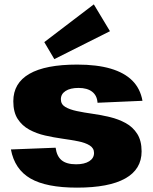

<svg xmlns="http://www.w3.org/2000/svg" viewBox="-20 -848 703 880"><path d="M333 12Q192 12 119.5 -30Q47 -72 30 -163L235 -171Q240 -132 262.5 -113.5Q285 -95 329 -95Q367 -95 389 -109Q411 -123 411 -147Q411 -169 391 -181.5Q371 -194 338 -200.5Q305 -207 265.5 -212.5Q226 -218 186.5 -227Q147 -236 114 -254Q81 -272 61 -303Q41 -334 41 -384Q41 -467 114.5 -509.5Q188 -552 334 -552Q424 -552 487 -533.5Q550 -515 586.5 -478.5Q623 -442 633 -386L427 -377Q425 -410 402.5 -427.5Q380 -445 340 -445Q302 -445 280.5 -431Q259 -417 259 -393Q259 -370 279 -358Q299 -346 332 -339Q365 -332 404.5 -326.5Q444 -321 483.5 -311.5Q523 -302 556 -284Q589 -266 609 -234.5Q629 -203 629 -154Q629 -72 554 -30Q479 12 333 12ZM484 -705 229 -577 183 -655 410 -828Z"/></svg>

Font: Pathway Extreme ExtraBold
Style: Regular
Weight: 800
Designer: Eduardo Rodriguez Tunni
Foundry: Eduardo Rodriguez Tunni
Version: Version 1.001;gftools[0.9.26]